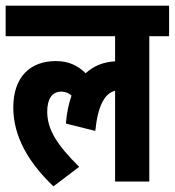

<svg xmlns="http://www.w3.org/2000/svg" viewBox="-20 -642 618 679"><path d="M0 -514H387V-425C346 -423 311 -409 283 -383C253 -412 221 -426 177 -426C88 -426 27 -371 27 -262C27 -161 79 -69 169 17L260 -52C182 -129 147 -184 147 -247C147 -292 164 -318 197 -318C211 -318 223 -313 233 -304C223 -276 216 -243 213 -205L317 -179C326 -268 350 -312 387 -321V0H508V-514H578V-622H0Z"/></svg>

Font: Noto Sans Devanagari ExtraCondensed
Style: Bold
Weight: 700
Width: 2
Designer: Jelle Bosma - Monotype Design Team
Foundry: Monotype Imaging Inc.
Version: Version 2.004